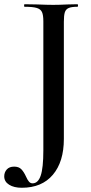

<svg xmlns="http://www.w3.org/2000/svg" viewBox="-74 -645 428 908"><path d="M292 -613Q264 -613 250.5 -607Q237 -601 232.5 -586.5Q228 -572 228 -542V12Q228 120 176 181.5Q124 243 29 243Q-8 243 -31 228.5Q-54 214 -54 189Q-54 170 -42 156.5Q-30 143 -7 143Q15 143 27 155.5Q39 168 49 190Q56 206 63 214Q70 222 80 222Q106 222 118.5 185.5Q131 149 131 66V-544Q131 -574 124.5 -588Q118 -602 99.5 -607.5Q81 -613 42 -613Q40 -613 40 -619Q40 -625 42 -625L102 -624Q150 -622 178 -622Q206 -622 246 -624L292 -625Q295 -625 295 -619Q295 -613 292 -613Z"/></svg>

Font: Cormorant SC SemiBold
Style: Regular
Weight: 600
Designer: Christian Thalmann (Catharsis Fonts)
Version: Version 3.000